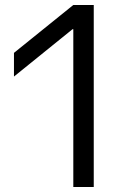

<svg xmlns="http://www.w3.org/2000/svg" viewBox="-20 -750 540 770"><path d="M274 0V-633H271L36 -443V-538L274 -730H356V0Z"/></svg>

Font: M PLUS Code Latin
Style: Regular
Weight: 400
Designer: Coji Morishita
Foundry: UNDERFOREST DESIGN
Version: Version 1.002; ttfautohint (v1.8.3)